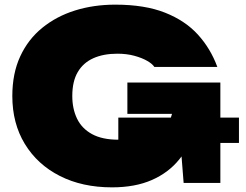

<svg xmlns="http://www.w3.org/2000/svg" viewBox="-20 -788 1058 826"><path d="M489 -282H715Q718 -290 720 -298H528V-433H928V-282H1008V-173H928V-1H770L761 -115Q756 -108 751 -102Q705 -45 633 -13.5Q561 18 462 18Q334 18 237.5 -31Q141 -80 87 -168.5Q33 -257 33 -375Q33 -472 67 -545.5Q101 -619 162 -668.5Q223 -718 303 -743Q383 -768 476 -768Q603 -768 690 -733.5Q777 -699 831.5 -639Q886 -579 915 -500H644Q636 -513 613.5 -526Q591 -539 558 -548Q525 -557 485 -557Q425 -557 381.5 -537.5Q338 -518 314.5 -478Q291 -438 291 -375Q291 -320 311.5 -277.5Q332 -235 376 -211Q420 -187 489 -187Z"/></svg>

Font: Bounded
Style: Regular
Weight: 900
Designer: Vlad Churkin
Version: Version 1.0